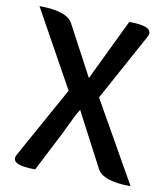

<svg xmlns="http://www.w3.org/2000/svg" viewBox="-83 -806 761 876"><g transform="rotate(10 298.0 -368.5)"><path d="M139 0Q16 0 45 -52L227 -380L29 -737Q158 -737 185 -684L308 -453L445 -737Q567 -737 539 -685L369 -374L581 0Q452 0 425 -53L294 -303Q281 -283 271 -262Q262 -242 250 -219Q239 -196 233 -183L139 0Z"/></g></svg>

Font: Swei Half Moon CJK SC
Style: Medium
Weight: 500
Version: Version 2.071